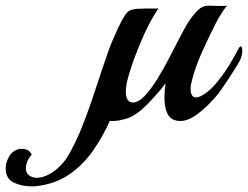

<svg xmlns="http://www.w3.org/2000/svg" viewBox="-318 -420 873 676"><path d="M-187 235Q-192 236 -198 236Q-204 236 -209 236Q-242 236 -270 222.5Q-298 209 -298 173Q-298 153 -286.5 132Q-275 111 -252 105Q-250 104 -247 104Q-244 104 -242 104Q-215 104 -206 125Q-208 126 -212 131.5Q-216 137 -218 140Q-227 158 -227 172Q-227 188 -216 197Q-205 206 -188 206Q-174 206 -157.5 199.5Q-141 193 -124 180Q-92 155 -72 118Q-52 81 -37 46Q-15 -7 3.5 -61.5Q22 -116 40 -171Q48 -194 56.5 -219.5Q65 -245 75 -270Q85 -294 97 -320Q109 -346 123 -368Q133 -383 148.5 -386.5Q164 -390 195 -390H240Q223 -366 206 -333Q189 -300 175.5 -267Q162 -234 153 -210Q151 -203 144 -183Q137 -163 131 -139.5Q125 -116 125 -96Q125 -80 131 -69.5Q137 -59 151 -59Q170 -60 191.5 -82.5Q213 -105 235 -140.5Q257 -176 277.5 -215.5Q298 -255 315.5 -289Q333 -323 345 -342Q360 -365 377 -382.5Q394 -400 416 -400Q424 -400 437.5 -399.5Q451 -399 464.5 -399Q478 -399 483 -400Q477 -396 469 -384Q461 -372 453.5 -359.5Q446 -347 442 -339Q416 -287 393 -236Q370 -185 358 -138Q353 -120 353 -107Q353 -77 373 -77Q387 -77 413 -97Q433 -113 452 -138Q473 -164 491 -194Q509 -224 522 -249Q527 -257 529 -257Q535 -257 535 -241Q535 -233 532.5 -222.5Q530 -212 524 -202Q510 -178 491 -149Q472 -120 452 -92Q438 -74 415 -51Q392 -28 366.5 -11Q341 6 317 6Q303 6 291 0.5Q279 -5 271 -21Q261 -42 261 -78Q261 -89 262 -101.5Q263 -114 265 -127Q250 -106 233.5 -88Q217 -70 200 -52Q162 -14 132 -4Q102 6 79 6Q77 6 74 6Q71 6 69 5Q45 59 10.5 109Q-24 159 -72.5 193Q-121 227 -187 235Z"/></svg>

Font: Playball
Style: Regular
Weight: 400
Designer: Robert E. Leuschke
Foundry: Robert E. Leuschke
Version: Version 1.010